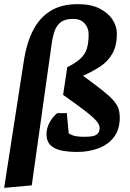

<svg xmlns="http://www.w3.org/2000/svg" viewBox="-23 -721 628 925"><path d="M-3 184 93 -435Q106 -516 137 -576Q168 -636 220.5 -668.5Q273 -701 352 -701Q415 -701 456.5 -680Q498 -659 519 -626.5Q540 -594 540 -559Q540 -500 518 -462Q496 -424 459 -400Q422 -376 377 -356Q433 -315 468 -287.5Q503 -260 521.5 -239.5Q540 -219 547 -199.5Q554 -180 554 -154Q554 -97 525.5 -60Q497 -23 450 -6Q403 11 349 11Q309 11 275 4.5Q241 -2 221 -21Q201 -40 201 -76Q201 -103 216 -131Q231 -159 253 -176H299L308 -78Q310 -77 326 -69.5Q342 -62 386 -62Q404 -62 420.5 -64.5Q437 -67 447 -76.5Q457 -86 457 -105Q457 -119 442.5 -137Q428 -155 390 -184.5Q352 -214 281 -264L301 -397Q342 -418 364 -438Q386 -458 395 -485.5Q404 -513 404 -556Q404 -587 384.5 -608.5Q365 -630 329 -630Q290 -630 269 -613.5Q248 -597 238.5 -567Q229 -537 224 -496L130 172Z"/></svg>

Font: Faustina
Style: Bold Italic
Weight: 700
Italic angle: -8°
Designer: Alfonso Garcia
Foundry: http://www.omnibus-type.com
Version: Version 1.200